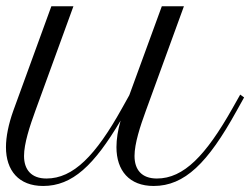

<svg xmlns="http://www.w3.org/2000/svg" viewBox="-63 -599 819 628"><path d="M-19.5 -236.8C-35.2 -192.9 -43.5 -151.4 -43.5 -117.7C-43.5 -41 -1.5 9.3 78.1 9.3C173.8 9.3 244.6 -58.1 331.5 -204.6C322.3 -173.3 317.9 -143.1 317.9 -117.7C317.9 -41 359.9 9.3 439.5 9.3C541 9.3 616.7 -65.9 710.4 -235.4L735.4 -280.3L722.7 -289.6L697.3 -244.6C610.4 -90.8 538.1 -15.1 450.2 -15.1C400.4 -15.1 377 -43.9 377 -88.9C377 -129.4 395.5 -186 414.1 -236.8L538.6 -578.6H466.3L359.9 -287.6L335.9 -244.6C250 -90.3 176.8 -15.1 88.9 -15.1C39.6 -15.1 15.6 -43.9 15.6 -88.9C15.6 -129.4 34.2 -186 52.7 -236.8L177.2 -578.6H105Z"/></svg>

Font: Petit Formal Script
Style: Regular
Weight: 400
Designer: Pablo Impallari, Brenda Gallo, Rodrigo Fuenzalida
Foundry: Pablo Impallari, Brenda Gallo, Rodrigo Fuenzalida
Version: Version 1.001